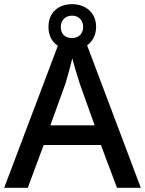

<svg xmlns="http://www.w3.org/2000/svg" viewBox="-20 -899 695 919"><path d="M540 0H654L397 -682C423 -701 440 -731 440 -771C440 -838 390 -879 325 -879C258 -879 212 -838 212 -770C212 -729 229 -698 257 -680L0 0H113L189 -205H463ZM325 -717C290 -717 271 -737 271 -770C271 -804 294 -824 325 -824C355 -824 378 -804 378 -770C378 -737 356 -717 325 -717ZM362 -498 433 -299H221L293 -498C301 -525 316 -577 326 -620C333 -590 356 -518 362 -498Z"/></svg>

Font: Noto Sans Cherokee Medium
Style: Regular
Weight: 500
Designer: Monotype Design Team
Foundry: Monotype Imaging Inc.
Version: Version 2.001